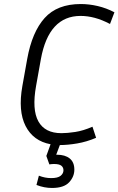

<svg xmlns="http://www.w3.org/2000/svg" viewBox="-20 -710 588 953"><path d="M349 132Q349 167 323 195Q297 223 238 223Q199 223 161 208L173 162Q203 174 234 174Q267 174 281 162.5Q295 151 295 135Q295 121 284.5 112.5Q274 104 248 104Q243 104 237 104.5Q231 105 225 106L210 64L231 6Q145 -10 107 -84.5Q69 -159 91 -283L115 -417Q139 -551 201.5 -620.5Q264 -690 381 -690Q422 -690 465 -680Q508 -670 548 -649L526 -591Q486 -612 450 -621.5Q414 -631 380 -631Q222 -631 183 -417L159 -283Q138 -166 170.5 -107.5Q203 -49 285 -49Q314 -49 353.5 -55Q393 -61 439 -81L457 -26Q410 -6 363 2Q316 10 277 10L259 58H263Q303 58 326 76.5Q349 95 349 132Z"/></svg>

Font: Inria Sans Light
Style: Italic
Weight: 300
Italic angle: -10°
Designer: Black Foundry Team
Foundry: Black Foundry
Version: Version 1.2; ttfautohint (v1.8.3)